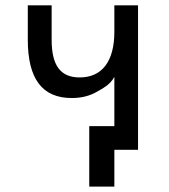

<svg xmlns="http://www.w3.org/2000/svg" viewBox="-20 -568 642 728"><path d="M318.4 139.6H413.6V0H503.4V-547.9H413.6V-447.3C413.6 -335.9 367.2 -274.4 282.2 -274.4C209 -274.4 175.8 -319.8 175.8 -417.5V-547.9H85.4V-417.5C85.4 -269 140.1 -196.3 252 -196.3C289.6 -196.3 320.8 -204.6 348.6 -220.7C369.1 -232.4 372.1 -234.4 371.1 -233.9C390.6 -245.6 404.8 -259.8 413.6 -276.4V-89.8H318.4Z"/></svg>

Font: Hack
Style: Regular
Weight: 400
Monospace: yes
Designer: Christopher Simpkins
Foundry: Christopher Simpkins
Version: Version 2.010